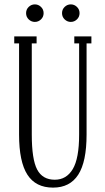

<svg xmlns="http://www.w3.org/2000/svg" viewBox="-20 -846 479 876"><path d="M222 10Q143 10 105 -49Q67 -108 67 -232V-648H45V-680H147V-648H125V-232Q125 -119 149.5 -72.5Q174 -26 230 -26Q283 -26 312 -74.5Q341 -123 341 -232V-648H319V-680H397V-648H375V-232Q375 -108 337 -49Q299 10 222 10ZM139 -746Q123 -746 111 -757.5Q99 -769 99 -786Q99 -803 111 -814.5Q123 -826 139 -826Q155 -826 167 -814.5Q179 -803 179 -786Q179 -769 167 -757.5Q155 -746 139 -746ZM303 -746Q287 -746 275 -757.5Q263 -769 263 -786Q263 -803 275 -814.5Q287 -826 303 -826Q319 -826 331 -814.5Q343 -803 343 -786Q343 -769 331 -757.5Q319 -746 303 -746Z"/></svg>

Font: Margherita Variable
Style: Regular
Weight: 400
Designer: James Puckett
Foundry: Dunwich Type Founders
Version: Version 1.008